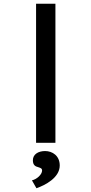

<svg xmlns="http://www.w3.org/2000/svg" viewBox="-20 -760 487 1022"><path d="M275 0V-740H172V0ZM174 242C220 226 298 186 298 121C298 69 259 44 220 44C183 44 155 62 155 93C155 118 167 126 184 130C196 134 204 136 204 148C204 168 177 194 150 200Z"/></svg>

Font: Lexend Peta
Style: Regular
Weight: 400
Designer: Bonnie Shaver-Troup, Thomas Jockin
Foundry: Lexend
Version: Version 1.007